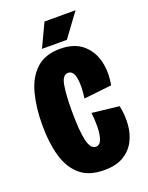

<svg xmlns="http://www.w3.org/2000/svg" viewBox="-131 -739 632 819"><g transform="rotate(-20 184.5 -329.5)"><path d="M199 12Q129 12 89 -23Q49 -58 32 -118.5Q15 -179 15 -258Q15 -337 31.5 -400.5Q48 -464 88 -501.5Q128 -539 197 -539Q259 -539 296.5 -508.5Q334 -478 347 -428Q360 -378 349 -318L223 -304Q231 -359 224.5 -395Q218 -431 194 -431Q169 -431 161.5 -388.5Q154 -346 154 -274Q154 -181 164.5 -137.5Q175 -94 199 -94Q217 -94 225 -116Q233 -138 233.5 -171Q234 -204 230 -236L353 -222Q362 -179 359 -137.5Q356 -96 338.5 -62.5Q321 -29 287 -8.5Q253 12 199 12ZM238 -565H125L175 -671H316Z"/></g></svg>

Font: Bricolage Grotesque 96pt Condensed Bricolage Grotesque 48pt Condensed Regular
Style: Bold
Weight: 700
Width: 3
Designer: Mathieu Triay
Foundry: Atelier Triay
Version: Version 1.001; ttfautohint (v1.8.4.7-5d5b);gftools[0.9.33.de